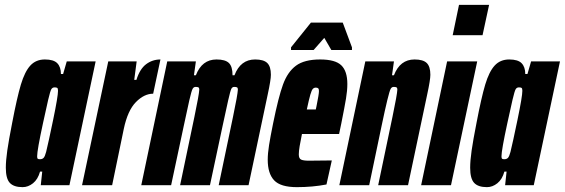

<svg xmlns="http://www.w3.org/2000/svg" viewBox="-20 -763 2327 791"><path d="M4 -72Q4 -101 10 -143Q16 -185 30 -256Q50 -361 66 -414.5Q82 -468 105 -493Q128 -518 165 -518Q201 -518 216 -502.5Q231 -487 231 -458H240L255 -510H374L266 0H148L154 -56H145Q136 -24 116 -8Q96 8 73 8Q37 8 20.5 -9.5Q4 -27 4 -72ZM170 -137Q179 -173 199 -269.5Q219 -366 219 -389Q219 -399 215.5 -401Q212 -403 205 -403Q196 -403 191.5 -395.5Q187 -388 178.5 -352Q170 -316 157 -255Q133 -144 133 -119Q133 -111 135.5 -109Q138 -107 145 -107Q154 -107 159.5 -112.5Q165 -118 170 -137Z M426 -510H543L533 -434H542Q556 -479 582 -498.5Q608 -518 641 -518L611 -377Q574 -377 540 -342.5Q506 -308 490 -232L442 0H318Z M669 -510H787L779 -453H787Q812 -518 872 -518Q908 -518 923 -503.5Q938 -489 938 -453H946Q971 -518 1031 -518Q1066 -518 1081 -503.5Q1096 -489 1096 -455Q1096 -434 1083 -374L1004 0H881L940 -282Q959 -373 960 -394Q960 -401 956.5 -403Q953 -405 945 -405Q937 -405 933 -397Q929 -389 920 -349.5Q911 -310 897 -244L845 0H722L781 -282Q800 -373 801 -394Q801 -401 797.5 -403Q794 -405 786 -405Q778 -405 773.5 -397Q769 -389 760 -350Q751 -311 737 -244L685 0H562Z M1083 -105Q1083 -131 1088.5 -165.5Q1094 -200 1105 -254Q1127 -363 1146 -415Q1165 -467 1199.5 -492.5Q1234 -518 1299 -518Q1361 -518 1386 -494Q1411 -470 1411 -417Q1411 -390 1405.5 -357Q1400 -324 1386 -254L1377 -211H1224Q1218 -182 1214.5 -161Q1211 -140 1211 -127Q1211 -110 1220.5 -105.5Q1230 -101 1252 -101L1347 -102L1325 -3Q1268 8 1203 8Q1136 8 1109.5 -20Q1083 -48 1083 -105ZM1281 -312 1284 -326Q1294 -375 1294 -388Q1294 -396 1291 -399Q1288 -402 1281 -402Q1274 -402 1269 -397Q1264 -392 1258.5 -373Q1253 -354 1244 -312ZM1179 -557V-568L1261 -670H1392L1430 -568V-557H1345L1316 -607L1272 -557Z M1485 -510H1603L1595 -453H1603Q1628 -518 1688 -518Q1723 -518 1738 -503.5Q1753 -489 1753 -455Q1753 -434 1740 -374L1661 0H1538L1597 -282Q1616 -373 1617 -394Q1617 -401 1613.5 -403Q1610 -405 1602 -405Q1594 -405 1589.5 -397Q1585 -389 1575.5 -350Q1566 -311 1552 -244L1501 0H1378Z M1845 -618 1871 -743H1995L1968 -618ZM1715 0 1822 -510H1946L1838 0Z M1917 -72Q1917 -101 1923 -143Q1929 -185 1943 -256Q1963 -361 1979 -414.5Q1995 -468 2018 -493Q2041 -518 2078 -518Q2114 -518 2129 -502.5Q2144 -487 2144 -458H2153L2168 -510H2287L2179 0H2061L2067 -56H2058Q2049 -24 2029 -8Q2009 8 1986 8Q1950 8 1933.5 -9.5Q1917 -27 1917 -72ZM2083 -137Q2092 -173 2112 -269.5Q2132 -366 2132 -389Q2132 -399 2128.5 -401Q2125 -403 2118 -403Q2109 -403 2104.5 -395.5Q2100 -388 2091.5 -352Q2083 -316 2070 -255Q2046 -144 2046 -119Q2046 -111 2048.5 -109Q2051 -107 2058 -107Q2067 -107 2072.5 -112.5Q2078 -118 2083 -137Z"/></svg>

Font: Saira Ultra Condensed Black
Style: Italic
Weight: 900
Width: 1
Italic angle: -12°
Designer: Hector Gatti with collaboration of the Omnibus-Type team
Foundry: Omnibus-Type
Version: Version 1.001; ttfautohint (v1.8)